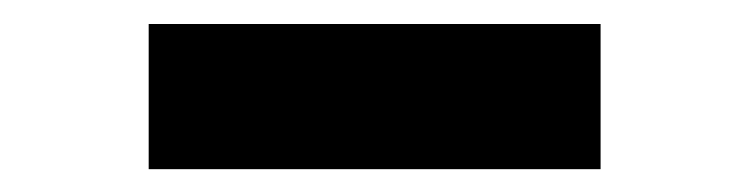

<svg xmlns="http://www.w3.org/2000/svg" viewBox="-20 -792 640 164"><path d="M107 -647.5V-771.5H493V-647.5Z"/></svg>

Font: Encode Sans Black
Style: Regular
Weight: 900
Designer: Multiple Designers
Foundry: Impallari Type
Version: Version 3.002; ttfautohint (v1.8.3) -l 8 -r 50 -G 200 -x 14 